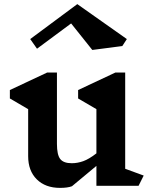

<svg xmlns="http://www.w3.org/2000/svg" viewBox="-20 -904 747 934"><path d="M654 0H449V-97L330 2Q309 10 272 10Q201 10 159 -31.5Q117 -73 117 -144V-373L28 -425V-466L209 -551H257V-204Q257 -151 273 -130.5Q289 -110 329 -110Q357 -110 385 -120Q413 -130 449 -158V-373L360 -425V-466L541 -551H589V-83L679 -50ZM575 -680 429 -661 326 -790 160 -667 127 -714 356 -884 597 -714Z"/></svg>

Font: Inknut Antiqua SemiBold
Style: Regular
Weight: 600
Designer: Claus Eggers Sørensen
Foundry: Claus Eggers Sørensen
Version: Version 1.003; ttfautohint (v1.8.2) -l 8 -r 50 -G 200 -x 14 